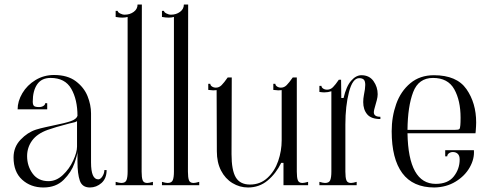

<svg xmlns="http://www.w3.org/2000/svg" viewBox="-20 -820 2163 850"><path d="M40 -123Q40 -169 71 -201.5Q102 -234 139 -246Q158 -252 183.5 -257.5Q209 -263 218 -265Q268 -275 293 -283.5Q318 -292 323 -307Q323 -379 295.5 -427Q268 -475 204 -475Q164 -475 144.5 -446.5Q125 -418 125 -370Q125 -357 130 -351.5Q135 -346 153 -346Q164 -346 172 -351Q180 -356 180 -363H189V-336H58Q58 -372 79 -407.5Q100 -443 137 -465.5Q174 -488 219 -488Q279 -488 315.5 -460.5Q352 -433 367.5 -394.5Q383 -356 383 -318V-101Q383 -26 415 -26Q425 -26 433.5 -39.5Q442 -53 442 -67H452Q452 -30 429.5 -10Q407 10 378 10Q344 10 333.5 -20Q323 -50 323 -104V-150Q323 -136 309.5 -97Q296 -58 262 -24Q228 10 172 10Q116 10 78 -24.5Q40 -59 40 -123ZM321 -171V-285Q321 -282 311 -279Q301 -276 286 -273Q221 -256 191 -245Q144 -228 122 -197.5Q100 -167 100 -129Q100 -85 124.5 -51.5Q149 -18 195 -18Q229 -18 258 -45Q287 -72 304 -109Q321 -146 321 -171Z M517 -10Q535 -10 540 -22.5Q545 -35 545 -60V-745Q535 -742 522 -742Q508 -742 492 -745V-772H501Q501 -766 511.5 -760.5Q522 -755 532 -755Q555 -755 572 -767.5Q589 -780 589 -800H608L607 -60Q607 -34 611.5 -22Q616 -10 632 -10Q640 -10 657 -15V0H492V-15Q509 -10 517 -10Z M722 -10Q740 -10 745 -22.5Q750 -35 750 -60V-745Q740 -742 727 -742Q713 -742 697 -745V-772H706Q706 -766 716.5 -760.5Q727 -755 737 -755Q760 -755 777 -767.5Q794 -780 794 -800H813L812 -60Q812 -34 816.5 -22Q821 -10 837 -10Q845 -10 862 -15V0H697V-15Q714 -10 722 -10Z M940 -150 939 -421 924 -420Q918 -420 902 -422V-449H911Q911 -442 918.5 -437Q926 -432 936 -432Q950 -432 961 -443Q972 -454 988 -477H1006V-469L1005 -138Q1005 -66 1024 -34.5Q1043 -3 1087 -3Q1132 -3 1164 -32.5Q1196 -62 1211.5 -107Q1227 -152 1227 -199V-421L1212 -420Q1206 -420 1190 -422V-449H1199Q1199 -442 1206.5 -437Q1214 -432 1224 -432Q1238 -432 1249 -443Q1260 -454 1276 -477H1294V-60Q1294 -34 1298.5 -22Q1303 -10 1319 -10Q1327 -10 1344 -15V0H1235V-99H1225Q1202 -52 1165 -21Q1128 10 1078 10Q1041 10 1009 -9.5Q977 -29 958.5 -65Q940 -101 940 -150Z M1643 -358Q1635 -332 1635 -323Q1635 -303 1664 -303V-293Q1623 -293 1605.5 -314Q1588 -335 1588 -368Q1588 -384 1591 -399Q1597 -428 1597 -444Q1597 -461 1590.5 -467.5Q1584 -474 1570 -474Q1541 -474 1525 -412.5Q1509 -351 1509 -269V-60Q1509 -34 1513.5 -22Q1518 -10 1534 -10Q1542 -10 1559 -15V0H1394V-15Q1411 -10 1419 -10Q1437 -10 1442 -22.5Q1447 -35 1447 -60V-416Q1432 -411 1415 -411Q1408 -411 1394 -413V-440H1403Q1403 -433 1410.5 -428Q1418 -423 1428 -423Q1443 -423 1454 -434Q1465 -445 1480 -467H1490L1491 -386H1501Q1513 -438 1534.5 -462.5Q1556 -487 1580 -487Q1615 -487 1633.5 -461Q1652 -435 1652 -403Q1652 -391 1648 -376Q1644 -361 1643 -358Z M1714 -239Q1714 -303 1734 -359.5Q1754 -416 1796.5 -451.5Q1839 -487 1901 -487Q2002 -487 2045 -425.5Q2088 -364 2088 -278Q2088 -263 2086 -239L2085 -230H1784Q1788 -6 1909 -6Q1963 -6 1989 -39Q2015 -72 2015 -114Q2015 -131 2006.5 -139Q1998 -147 1985 -147Q1975 -147 1967.5 -141.5Q1960 -136 1960 -128H1951V-155H2078Q2081 -117 2059.5 -79Q2038 -41 1997 -16Q1956 9 1903 10Q1808 10 1761 -53.5Q1714 -117 1714 -239ZM2018 -266Q2019 -277 2019 -299Q2019 -375 1991 -425Q1963 -475 1897 -475Q1833 -475 1809 -412Q1785 -349 1784 -245H1992Q2010 -245 2013.5 -248.5Q2017 -252 2018 -266Z"/></svg>

Font: Viaoda Libre
Style: Regular
Weight: 400
Designer: Gydient
Version: Version 2.000